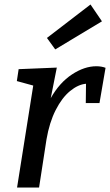

<svg xmlns="http://www.w3.org/2000/svg" viewBox="-20 -835 490 855"><path d="M56 0 128 -454 55 -474 63 -527 233 -534 206 -398Q245 -467 300.5 -503.5Q356 -540 409 -540Q432 -540 450 -533L423 -376H362L363 -462Q328 -459 292 -429.5Q256 -400 228 -345Q200 -290 187 -214L154 0ZM226 -615 189 -666 383 -815 434 -740Z"/></svg>

Font: Bitter Medium
Style: Italic
Weight: 500
Italic angle: -9°
Designer: Sol Matas, and Bitter project Authors
Foundry: Sol Matas
Version: Version 2.001